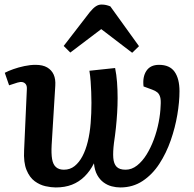

<svg xmlns="http://www.w3.org/2000/svg" viewBox="-20 -810 851 844"><path d="M486 -511Q492 -482 494.5 -448.5Q497 -415 497 -379Q497 -347 495 -314Q493 -281 489.5 -248Q486 -215 481 -182Q476 -142 478 -116Q480 -90 492.5 -77Q505 -64 532 -64Q559 -64 582.5 -82.5Q606 -101 624.5 -131Q643 -161 656.5 -197.5Q670 -234 677.5 -272.5Q685 -311 686 -344Q688 -370 684 -383.5Q680 -397 671.5 -404Q663 -411 649 -416L611 -430Q606 -472 623.5 -498.5Q641 -525 679 -525Q726 -525 747.5 -494.5Q769 -464 769 -409Q769 -362 759.5 -305.5Q750 -249 730.5 -193Q711 -137 680.5 -90Q650 -43 607 -14.5Q564 14 509 14Q490 14 471 9Q452 4 435.5 -8Q419 -20 407.5 -40.5Q396 -61 393 -92Q376 -58 351.5 -34Q327 -10 296 2Q265 14 225 14Q205 14 180 8.5Q155 3 132.5 -13.5Q110 -30 96.5 -63Q83 -96 86 -150L98 -417Q99 -432 93.5 -439.5Q88 -447 79 -449Q70 -451 57 -447L20 -435L1 -490Q16 -498 38.5 -506Q61 -514 87 -519.5Q113 -525 136 -525Q168 -525 187.5 -513.5Q207 -502 216 -482Q225 -462 223 -433L207 -172Q205 -135 209 -111Q213 -87 226 -75.5Q239 -64 261 -64Q288 -64 308 -80Q328 -96 342.5 -123.5Q357 -151 366 -188Q375 -225 378.5 -268.5Q382 -312 382 -358Q382 -383 381 -405.5Q380 -428 378.5 -451.5Q377 -475 373 -499ZM591 -607 561 -578 425 -682 289 -579 260 -608 375 -757Q389 -774 401 -782Q413 -790 426 -790Q437 -790 446 -788Q455 -786 465 -782Z"/></svg>

Font: Literata 18pt SemiBold
Style: Italic
Weight: 600
Italic angle: -2°
Designer: Latin by Veronika Burian and Jose Scaglione. Greek by Irene Vlachou. Cyrillic by Vera Evstafieva
Foundry: TypeTogether
Version: Version 3.103;gftools[0.9.29]